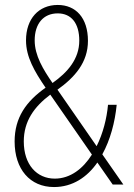

<svg xmlns="http://www.w3.org/2000/svg" viewBox="-20 -745 540 775"><path d="M198 10C273 10 332 -30 373 -89L435 0H478L393 -122C425 -180 444 -251 451 -322H416C411 -267 396 -207 370 -155L212 -383C282 -433 335 -493 335 -580C335 -673 286 -725 213 -725C136 -725 85 -669 85 -582C85 -515 119 -457 164 -391C86 -336 39 -271 39 -174C39 -62 101 10 198 10ZM120 -582C120 -649 155 -691 213 -691C268 -691 300 -651 300 -581C300 -507 253 -453 192 -410C154 -465 120 -521 120 -582ZM76 -174C76 -256 118 -314 183 -363L351 -121C315 -64 264 -24 201 -24C129 -24 76 -80 76 -174Z"/></svg>

Font: Noto Sans Mono ExtraCondensed ExtraLight
Style: Regular
Weight: 200
Width: 2
Designer: Monotype Design Team
Foundry: Monotype Imaging Inc.
Version: Version 2.014